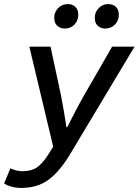

<svg xmlns="http://www.w3.org/2000/svg" viewBox="-66 -720 686 942"><path d="M38 202Q13 202 -9 196Q-31 190 -46 180L-15 106Q-3 112 13 116Q29 120 45 120Q88 120 115.5 101Q143 82 171 38L195 0L78 -491H182L234 -248Q241 -213 248 -170.5Q255 -128 260 -96H264Q280 -128 302 -170.5Q324 -213 344 -248L484 -491H594L280 33Q229 119 174 160.5Q119 202 38 202ZM252 -580Q230 -580 215 -593.5Q200 -607 200 -633Q200 -660 219 -680Q238 -700 267 -700Q289 -700 303.5 -686.5Q318 -673 318 -648Q318 -619 299.5 -599.5Q281 -580 252 -580ZM450 -580Q428 -580 413.5 -593.5Q399 -607 399 -633Q399 -660 418 -680Q437 -700 465 -700Q488 -700 502.5 -686.5Q517 -673 517 -648Q517 -619 498 -599.5Q479 -580 450 -580Z"/></svg>

Font: Source Code Pro Semibold
Style: Italic
Weight: 600
Italic angle: -11°
Monospace: yes
Designer: Paul D. Hunt, Teo Tuominen
Foundry: Adobe Systems Incorporated
Version: Version 1.050;PS 1.000;hotconv 16.6.51;makeotf.lib2.5.65220